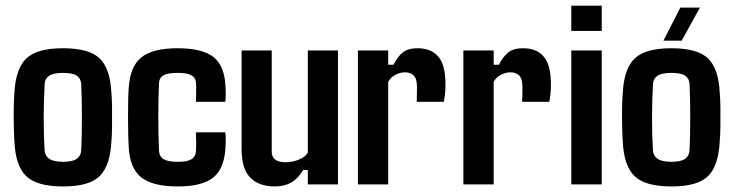

<svg xmlns="http://www.w3.org/2000/svg" viewBox="-20 -654 2603 681"><path d="M203.6 7.3Q111.3 7.3 73.2 -29.1Q35.2 -65.4 31.2 -150.9Q29.8 -168.9 29.1 -202.9Q28.3 -236.8 28.8 -271.2Q29.3 -305.7 31.2 -325.7Q35.6 -410.2 73.2 -446.5Q110.8 -482.9 203.6 -482.9Q296.9 -482.9 334 -446.3Q371.1 -409.7 375 -325.7Q377 -307.1 377.4 -273.4Q377.9 -239.7 377.4 -205.3Q377 -170.9 375 -150.9Q370.6 -66.4 333.7 -29.5Q296.9 7.3 203.6 7.3ZM203.6 -80.1Q237.8 -80.1 252.4 -90.8Q267.1 -101.6 268.1 -121.1Q270.5 -176.3 270.5 -238.3Q270.5 -300.3 268.1 -355.5Q267.1 -375 252.7 -385.3Q238.3 -395.5 203.6 -395.5Q169.4 -395.5 154.3 -385.3Q139.2 -375 138.2 -355.5Q135.3 -300.3 135 -238Q134.8 -175.8 138.2 -121.1Q139.2 -101.6 154.5 -90.8Q169.9 -80.1 203.6 -80.1Z M778.8 -293H674.8Q675.3 -300.3 675.5 -313.7Q675.8 -327.1 675.8 -340.6Q675.8 -354 675.3 -359.4Q674.3 -378.4 658.9 -387Q643.6 -395.5 609.4 -395.5Q575.2 -395.5 560.1 -387Q544.9 -378.4 543.9 -359.4Q541.5 -302.7 541.5 -239.3Q541.5 -175.8 543.9 -120.6Q544.9 -98.6 560.3 -89.4Q575.7 -80.1 610.8 -80.1Q644.5 -80.1 659.4 -89.4Q674.3 -98.6 675.3 -120.6Q675.8 -129.9 675.8 -146.7Q675.8 -163.6 674.8 -184.6H778.8Q780.3 -180.7 780.5 -163.3Q780.8 -146 779.8 -132.8Q776.4 -57.6 737.3 -25.1Q698.2 7.3 610.8 7.3Q521 7.3 480.7 -25.1Q440.4 -57.6 436.5 -132.8Q435.5 -146.5 434.8 -174.6Q434.1 -202.6 434.1 -235.4Q434.1 -268.1 434.6 -296.9Q435.1 -325.7 436.5 -340.8Q440.9 -418 481.2 -450.4Q521.5 -482.9 609.4 -482.9Q698.2 -482.9 737.8 -451.2Q777.3 -419.4 779.8 -345.7Q780.8 -333 780.5 -314.9Q780.3 -296.9 778.8 -293Z M954.1 7.3Q899.4 7.3 868.2 -23.4Q836.9 -54.2 836.9 -126V-475.1H943.8V-115.7Q943.8 -78.6 993.7 -78.6Q1017.6 -78.6 1040 -87.9Q1062.5 -97.2 1071.8 -112.3V-475.1H1178.7V0H1071.8V-51.3H1055.7Q1036.6 -20 1012.5 -6.3Q988.3 7.3 954.1 7.3Z M1356.9 0H1249.5V-475.1H1356.9V-424.3H1375.5Q1390.1 -453.1 1408.7 -468Q1427.2 -482.9 1461.4 -482.9Q1509.3 -482.9 1534.7 -453.1Q1560.1 -423.3 1560.1 -355Q1560.1 -336.9 1558.3 -321Q1556.6 -305.2 1554.2 -293H1458Q1458.5 -302.7 1458.7 -321.3Q1459 -339.8 1459 -344.7Q1459 -375 1447.3 -386.2Q1435.5 -397.5 1417 -397.5Q1398.9 -397.5 1381.6 -388.2Q1364.3 -378.9 1356.9 -363.3Z M1731 0H1623.5V-475.1H1731V-424.3H1749.5Q1764.2 -453.1 1782.7 -468Q1801.3 -482.9 1835.4 -482.9Q1883.3 -482.9 1908.7 -453.1Q1934.1 -423.3 1934.1 -355Q1934.1 -336.9 1932.4 -321Q1930.7 -305.2 1928.2 -293H1832Q1832.5 -302.7 1832.8 -321.3Q1833 -339.8 1833 -344.7Q1833 -375 1821.3 -386.2Q1809.6 -397.5 1791 -397.5Q1772.9 -397.5 1755.6 -388.2Q1738.3 -378.9 1731 -363.3Z M2114.3 -544.4H2006.3V-633.8H2114.3ZM2114.3 0H2006.3V-475.1H2114.3Z M2361.3 7.3Q2269 7.3 2231 -29.1Q2192.9 -65.4 2189 -150.9Q2187.5 -168.9 2186.8 -202.9Q2186 -236.8 2186.5 -271.2Q2187 -305.7 2189 -325.7Q2193.4 -410.2 2231 -446.5Q2268.6 -482.9 2361.3 -482.9Q2454.6 -482.9 2491.7 -446.3Q2528.8 -409.7 2532.7 -325.7Q2534.7 -307.1 2535.2 -273.4Q2535.6 -239.7 2535.2 -205.3Q2534.7 -170.9 2532.7 -150.9Q2528.3 -66.4 2491.5 -29.5Q2454.6 7.3 2361.3 7.3ZM2361.3 -80.1Q2395.5 -80.1 2410.2 -90.8Q2424.8 -101.6 2425.8 -121.1Q2428.2 -176.3 2428.2 -238.3Q2428.2 -300.3 2425.8 -355.5Q2424.8 -375 2410.4 -385.3Q2396 -395.5 2361.3 -395.5Q2327.1 -395.5 2312 -385.3Q2296.9 -375 2295.9 -355.5Q2293 -300.3 2292.7 -238Q2292.5 -175.8 2295.9 -121.1Q2296.9 -101.6 2312.3 -90.8Q2327.6 -80.1 2361.3 -80.1ZM2397.9 -509.8H2333L2393.1 -627H2462.4Z"/></svg>

Font: Agdasima
Style: Bold
Weight: 700
Width: 3
Designer: The DocRepair Project, Patric King
Foundry: Google
Version: Version 2.002